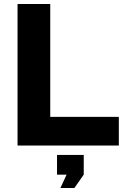

<svg xmlns="http://www.w3.org/2000/svg" viewBox="-20 -730 625 963"><path d="M68 0V-710H232V-144H576V0ZM283 213 314 146H266V47H400V146L353 213Z"/></svg>

Font: Raleway Thin ExtraBold
Style: Regular
Weight: 800
Version: Version 4.026